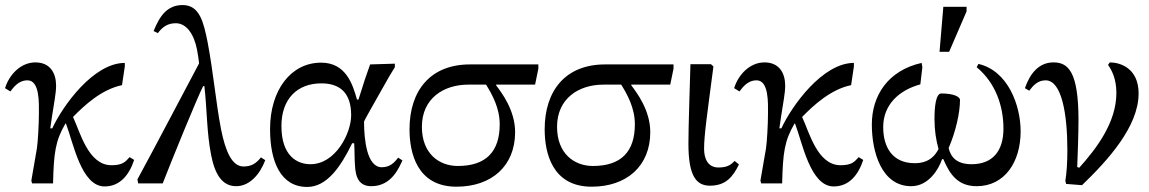

<svg xmlns="http://www.w3.org/2000/svg" viewBox="-34 -726 4548 760"><path d="M479 -104C462 -85 451 -72 407 -72C315 -72 283 -204 255 -263C301 -310 368 -372 449 -389L460 -463V-477C336 -477 214 -307 173 -218H165L172 -266C180 -320 188 -356 188 -387C188 -436 165 -479 106 -479C48 -479 2 -430 -14 -377L7 -364C19 -379 38 -408 75 -408C124 -408 120 -316 120 -278C120 -234 116 -164 112 -138L90 -11L93 0H176C179 -122 185 -168 225 -237H227C256 -162 287 12 380 12C442 12 478 -35 497 -93Z M788 -558C772 -637 757 -706 689 -706C628 -706 598 -663 574 -603L591 -595C611 -622 632 -634 662 -634C704 -634 734 -591 746 -529C751 -498 752 -496 754 -475C679 -334 586 -156 510 -16L513 0H610C649 -100 747 -340 770 -385H775C786 -289 784 -201 802 -111C817 -35 846 11 901 11C954 11 995 -36 1016 -92L999 -103C979 -78 960 -67 930 -67C883 -67 858 -130 841 -214C820 -324 811 -436 788 -558Z M1379 -332C1362 -393 1335 -478 1237 -478C1118 -478 1035 -370 1035 -215C1035 -86 1077 14 1182 14C1259 14 1314 -64 1360 -159H1368C1370 -126 1369 -99 1371 -74C1373 -21 1389 11 1436 11C1517 11 1546 -64 1559 -91L1542 -102C1526 -81 1509 -64 1477 -64C1419 -64 1407 -171 1407 -244C1407 -249 1448 -319 1507 -424L1529 -460V-474L1431 -471C1418 -435 1405 -397 1385 -332ZM1195 -76C1141 -76 1080 -110 1080 -227C1080 -335 1143 -396 1238 -396C1307 -396 1356 -363 1356 -270C1356 -198 1294 -76 1195 -76Z M2097 -454V-471H1826C1670 -471 1587 -368 1587 -214C1587 -122 1616 13 1773 13C1912 13 2005 -69 2005 -203C2005 -290 1951 -360 1930 -388V-391H2084ZM1890 -391C1914 -352 1944 -299 1944 -234C1944 -127 1891 -69 1778 -69C1705 -69 1636 -117 1636 -224C1636 -338 1724 -391 1819 -391Z M2632 -454V-471H2361C2205 -471 2122 -368 2122 -214C2122 -122 2151 13 2308 13C2447 13 2540 -69 2540 -203C2540 -290 2486 -360 2465 -388V-391H2619ZM2425 -391C2449 -352 2479 -299 2479 -234C2479 -127 2426 -69 2313 -69C2240 -69 2171 -117 2171 -224C2171 -338 2259 -391 2354 -391Z M2691 -157C2691 -33 2720 9 2776 9C2839 9 2867 -26 2891 -75L2874 -89C2861 -76 2848 -63 2810 -63C2768 -63 2753 -98 2753 -137C2753 -193 2766 -279 2790 -463L2780 -472H2699C2696 -362 2691 -226 2691 -157Z M3365 -104C3348 -85 3337 -72 3293 -72C3201 -72 3169 -204 3141 -263C3187 -310 3254 -372 3335 -389L3346 -463V-477C3222 -477 3100 -307 3059 -218H3051L3058 -266C3066 -320 3074 -356 3074 -387C3074 -436 3051 -479 2992 -479C2934 -479 2888 -430 2872 -377L2893 -364C2905 -379 2924 -408 2961 -408C3010 -408 3006 -316 3006 -278C3006 -234 3002 -164 2998 -138L2976 -11L2979 0H3062C3065 -122 3071 -168 3111 -237H3113C3142 -162 3173 12 3266 12C3328 12 3364 -35 3383 -93Z M3721 -140C3748 -202 3766 -278 3766 -330C3766 -344 3739 -356 3692 -356C3670 -356 3665 -302 3665 -255C3665 -210 3671 -173 3681 -136C3671 -117 3649 -80 3587 -80C3498 -80 3462 -144 3462 -223C3462 -311 3524 -369 3609 -392L3617 -460L3614 -477C3481 -447 3417 -348 3417 -233C3417 -125 3455 11 3573 11C3643 11 3683 -59 3695 -96H3700C3726 -35 3758 11 3832 11C3943 11 4006 -85 4006 -206C4006 -309 3956 -446 3839 -473L3832 -460C3907 -398 3938 -306 3938 -217C3938 -127 3894 -76 3812 -76C3751 -76 3729 -106 3721 -140ZM3685 -521H3723L3792 -681V-699H3700Z M4249 7C4353 -93 4473 -226 4473 -356C4473 -457 4399 -479 4359 -479L4352 -469C4367 -448 4385 -414 4385 -358C4385 -241 4306 -138 4238 -62L4230 -65C4232 -117 4235 -194 4235 -251C4235 -443 4194 -479 4136 -479C4078 -479 4043 -435 4023 -377L4040 -367C4056 -388 4074 -408 4105 -408C4168 -408 4191 -277 4191 -132C4191 -81 4188 -41 4183 -10L4186 2Z"/></svg>

Font: STIX Two Math
Style: Regular
Weight: 400
Designer: Ross Mills, John Hudson & Paul Hanslow, Tiro Typeworks Ltd; with portions MicroPress Inc., with additions and correction
Foundry: Tiro Typeworks Ltd
Version: Version 2.02 b142